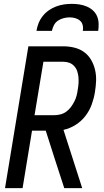

<svg xmlns="http://www.w3.org/2000/svg" viewBox="-20 -975 540 995"><path d="M6 0 127 -735H308Q338 -735 366 -728Q394 -721 416 -705Q438 -689 452 -665Q466 -641 472.5 -613.5Q479 -586 478 -557Q477 -528 472 -498Q467 -466 455.5 -434Q444 -402 423 -374.5Q402 -347 372 -328Q342 -309 309 -302L406 0H313L262 -157L217 -298H146L97 0ZM159 -378H260Q276 -378 292.5 -382Q309 -386 323 -396Q337 -406 347 -419.5Q357 -433 365 -448.5Q373 -464 377 -479.5Q381 -495 383 -511Q386 -527 387 -543.5Q388 -560 386.5 -576Q385 -592 380 -606.5Q375 -621 364.5 -632.5Q354 -644 339.5 -649.5Q325 -655 308 -655H205ZM169 -815Q172 -835 180 -855Q188 -875 201.5 -892Q215 -909 233 -921.5Q251 -934 271 -941.5Q291 -949 311.5 -952Q332 -955 352 -955Q372 -955 391.5 -952Q411 -949 429 -941.5Q447 -934 461 -921.5Q475 -909 482.5 -892Q490 -875 491 -855Q492 -835 489 -815H409Q412 -830 408.5 -844.5Q405 -859 394.5 -868Q384 -877 370 -881Q356 -885 341 -885Q326 -885 310 -881Q294 -877 280.5 -868Q267 -859 259.5 -844.5Q252 -830 249 -815Z"/></svg>

Font: Iosevka SS18 Medium
Style: Italic
Weight: 500
Italic angle: -9°
Monospace: yes
Designer: Belleve Invis
Foundry: Belleve Invis
Version: Version 25.1.1; ttfautohint (v1.8.4)